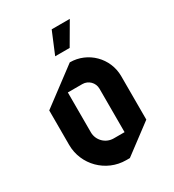

<svg xmlns="http://www.w3.org/2000/svg" viewBox="-175 -799 830 918"><g transform="rotate(-30 240.0 -340.0)"><path d="M254 -700 204 -580H284L354 -700ZM170 -400H250C283.1 -400 310 -373.1 310 -340V-100H250C205.8 -100 170 -135.8 170 -180ZM250 -520 50 -370V-180C50 -69.6 139.6 20 250 20H270L430 -100V-340C430 -439.4 349.4 -520 250 -520Z"/></g></svg>

Font: Abibas
Style: Medium
Weight: 500
Version: Version 0.3